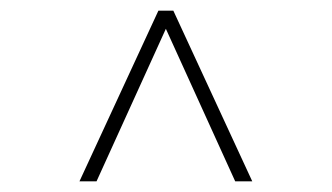

<svg xmlns="http://www.w3.org/2000/svg" viewBox="-20 -688 622 360"><path d="M129 -348 277 -668H305L453 -348H421L291 -634L161 -348Z"/></svg>

Font: Gantari Thin
Style: Regular
Weight: 250
Designer: Anugrah Pasau
Foundry: Lafontype
Version: Version 1.000